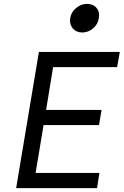

<svg xmlns="http://www.w3.org/2000/svg" viewBox="-20 -967 640 987"><path d="M63 0 180 -700H596L582 -622H253L217 -402H502L489 -324H204L163 -78H491L479 0ZM427 -947Q459 -947 476.5 -926Q494 -905 488 -874Q484 -843 459 -821.5Q434 -800 403 -800Q372 -800 354 -821.5Q336 -843 341 -874Q346 -905 371.5 -926Q397 -947 427 -947Z"/></svg>

Font: CommitMono
Style: Italic
Weight: 400
Monospace: yes
Designer: Eigil Nikolajsen
Foundry: Eigil Nikolajsen
Version: Version 1.143